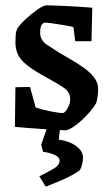

<svg xmlns="http://www.w3.org/2000/svg" viewBox="-20 -480 409 722"><path d="M224 10Q214 10 190.5 8.5Q167 7 138 5Q109 3 81.5 1Q54 -1 36 -3L38 -152L93 -153L114 -76Q137 -68 169 -61.5Q201 -55 216 -55Q224 -55 234 -72.5Q244 -90 244 -106Q244 -133 221.5 -149Q199 -165 147 -193Q85 -227 61.5 -254Q38 -281 38 -321Q38 -334 39 -347.5Q40 -361 44 -371Q55 -388 77 -408.5Q99 -429 121.5 -444.5Q144 -460 155 -460Q171 -460 204.5 -458.5Q238 -457 272.5 -455Q307 -453 327 -451L324 -325H263L256 -378Q252 -380 237 -382.5Q222 -385 204 -388Q186 -391 171 -393Q156 -395 151 -395Q131 -395 131 -357Q131 -329 155.5 -312.5Q180 -296 204 -281Q224 -269 248.5 -255Q273 -241 296 -224.5Q319 -208 334 -188.5Q349 -169 349 -146Q349 -135 347.5 -121Q346 -107 342 -93Q335 -80 320.5 -62.5Q306 -45 288 -28.5Q270 -12 253 -1Q236 10 224 10ZM152 222 128 183Q162 166 183 153.5Q204 141 204 124Q204 110 183.5 101.5Q163 93 142 91L135 64L161 -11L207 -8L201 45Q240 50 266 69Q292 88 292 112Q292 137 281 159Q270 169 240.5 184Q211 199 152 222Z"/></svg>

Font: Grenze Gotisch Medium
Style: Regular
Weight: 500
Designer: Renata Polastri
Foundry: Omnibus-Type
Version: Version 1.001